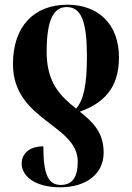

<svg xmlns="http://www.w3.org/2000/svg" viewBox="-20 -566 560 815"><path d="M266 -546C126 -546 35 -456 35 -294C35 -173 104 -109 178 -52C247 1 310 44 310 120C310 185 288 219 238 219C184 219 164 173 164 55C114 55 72 79 72 129C72 175 119 229 236 229C344 229 420 174 420 82C420 -6 372 -49 319 -92C417 -127 485 -190 485 -322C485 -465 396 -546 266 -546ZM263 -536C325 -536 349 -475 349 -326C349 -203 334 -140 303 -105C238 -157 178 -213 178 -346C178 -481 207 -536 263 -536Z"/></svg>

Font: Noto Serif Display Condensed Extra
Style: Regular
Weight: 800
Width: 3
Designer: Monotype Design Team
Foundry: Monotype Imaging Inc.
Version: Version 1.900